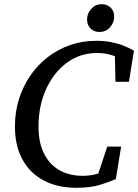

<svg xmlns="http://www.w3.org/2000/svg" viewBox="-20 -877 657 913"><path d="M344 16Q253 16 187.5 -19Q122 -54 86.5 -119Q51 -184 51 -276Q51 -344 70 -405Q89 -466 123.5 -516.5Q158 -567 206 -604.5Q254 -642 313 -662.5Q372 -683 438 -683Q477 -683 509.5 -676.5Q542 -670 569.5 -659Q597 -648 617 -636L593 -488H529L526 -630L571 -586Q548 -603 514 -614Q480 -625 440 -625Q391 -625 349 -607.5Q307 -590 272.5 -557.5Q238 -525 213.5 -481.5Q189 -438 176 -386Q163 -334 163 -276Q163 -199 189.5 -146.5Q216 -94 263 -67.5Q310 -41 373 -41Q408 -41 439 -49.5Q470 -58 499 -72L440 -29L490 -180H556L531 -26Q499 -11 453.5 2.5Q408 16 344 16ZM453 -725Q427 -725 410.5 -741.5Q394 -758 394 -785Q394 -813 414 -835Q434 -857 463 -857Q490 -857 506.5 -840.5Q523 -824 523 -798Q523 -769 503 -747Q483 -725 453 -725Z"/></svg>

Font: Source Serif 4 Medium
Style: Italic
Weight: 500
Italic angle: -12°
Designer: Frank Grießhammer
Foundry: Adobe Systems Incorporated
Version: Version 4.004;hotconv 1.0.116;makeotfexe 2.5.65601